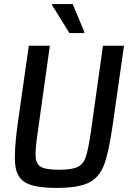

<svg xmlns="http://www.w3.org/2000/svg" viewBox="-20 -912 651 940"><path d="M48 0ZM587 -688 532 -302Q513 -167 489.5 -105Q466 -43 414.5 -17.5Q363 8 257 8Q151 8 106 -17.5Q61 -43 54.5 -105.5Q48 -168 66 -302L121 -688H224L165 -267Q152 -180 154.5 -144Q157 -108 181 -94.5Q205 -81 269 -81Q332 -81 360 -94.5Q388 -108 400 -143.5Q412 -179 425 -267L484 -688ZM320 -750 235 -887V-892H336L393 -755L392 -750Z"/></svg>

Font: Assailand Medium
Style: Italic
Weight: 500
Italic angle: -8°
Designer: Hector Gatti with collaboration of the Omnibus-Type team
Foundry: Omnibus-Type
Version: Version 0.072;October 19, 2019;FontCreator 12.0.0.2547 64-bi